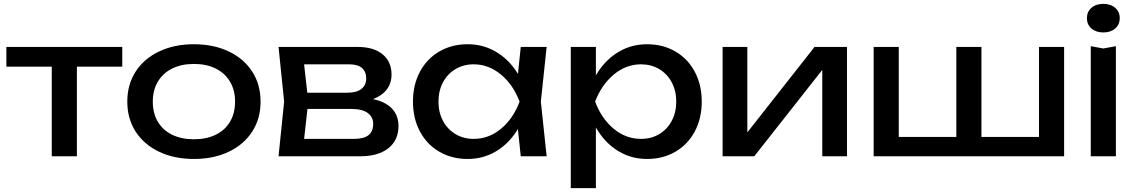

<svg xmlns="http://www.w3.org/2000/svg" viewBox="-20 -809 5866 994"><path d="M378 -521V0H248V-521ZM613 -566V-464H13V-566Z M639 -283Q639 -371 682 -438Q725 -505 803.5 -542.5Q882 -580 984 -580Q1086 -580 1164.5 -542.5Q1243 -505 1286 -438Q1329 -371 1329 -283Q1329 -195 1286 -128Q1243 -61 1164.5 -23.5Q1086 14 984 14Q882 14 803.5 -23.5Q725 -61 682 -128Q639 -195 639 -283ZM1197 -283Q1197 -342 1171 -386Q1145 -430 1097 -454Q1049 -478 984 -478Q919 -478 871 -454Q823 -430 797 -386Q771 -342 771 -283Q771 -223 797 -179Q823 -135 871 -111.5Q919 -88 984 -88Q1049 -88 1097 -111.5Q1145 -135 1171 -179Q1197 -223 1197 -283Z M1451 -283 1422 -566H1832Q1914 -566 1960.5 -528Q2007 -490 2007 -423Q2007 -361 1960.5 -323.5Q1914 -286 1831 -279L1841 -303Q1939 -301 1991 -263Q2043 -225 2043 -156Q2043 -83 1990.5 -41.5Q1938 0 1845 0H1422ZM1498 -90H1812Q1864 -90 1888 -109.5Q1912 -129 1912 -168Q1912 -203 1884 -224Q1856 -245 1797 -245H1526V-329H1778Q1827 -329 1851.5 -349Q1876 -369 1876 -403Q1876 -437 1854.5 -456.5Q1833 -476 1787 -476H1499L1548 -533L1576 -283L1548 -32Z M2654 -210 2680 -283 2654 -355 2676 -566H2810L2780 -283L2810 0H2676ZM2401 14Q2319 14 2254.5 -23.5Q2190 -61 2154 -128.5Q2118 -196 2118 -283Q2118 -370 2154 -437.5Q2190 -505 2254.5 -542.5Q2319 -580 2401 -580Q2479 -580 2544 -543Q2609 -506 2653.5 -439Q2698 -372 2716 -283Q2697 -194 2652.5 -127Q2608 -60 2543.5 -23Q2479 14 2401 14ZM2432 -90Q2511 -90 2574 -142.5Q2637 -195 2670 -283Q2637 -370 2573.5 -423Q2510 -476 2432 -476Q2380 -476 2338.5 -451.5Q2297 -427 2273.5 -383Q2250 -339 2250 -283Q2250 -227 2273.5 -183Q2297 -139 2338.5 -114.5Q2380 -90 2432 -90Z M3065 -566V-369L3059 -349V-235L3065 -200V165H2935V-566ZM3330 -580Q3412 -580 3476.5 -542.5Q3541 -505 3577 -437.5Q3613 -370 3613 -283Q3613 -196 3577 -128.5Q3541 -61 3476.5 -23.5Q3412 14 3330 14Q3252 14 3187.5 -23Q3123 -60 3078.5 -127Q3034 -194 3015 -283Q3033 -372 3077.5 -439Q3122 -506 3187 -543Q3252 -580 3330 -580ZM3299 -476Q3221 -476 3157.5 -423Q3094 -370 3061 -283Q3094 -195 3157 -142.5Q3220 -90 3299 -90Q3351 -90 3392.5 -114.5Q3434 -139 3457.5 -183Q3481 -227 3481 -283Q3481 -339 3457.5 -383Q3434 -427 3392.5 -451.5Q3351 -476 3299 -476Z M3721 -566H3849V-65L3810 -74L4197 -566H4365V0H4237V-508L4277 -498L3885 0H3721Z M4503 -566H4633V-61L4593 -100H4953L4931 -61V-566H5061V-61L5029 -100H5399L5359 -61V-566H5489V0H4503Z M5692 -558 5757 -570V0H5627V-570ZM5607 -715Q5607 -748 5630.5 -768.5Q5654 -789 5692 -789Q5730 -789 5753.5 -768.5Q5777 -748 5777 -715Q5777 -682 5753.5 -661.5Q5730 -641 5692 -641Q5654 -641 5630.5 -661.5Q5607 -682 5607 -715Z"/></svg>

Font: Unbounded Variable
Style: Regular
Weight: 400
Designer: Luke Prowse, Jean-Baptiste Morizot, Fátima Lázaro, Florian Runge
Foundry: NaN
Version: Version 1.600;FEAKit 1.0